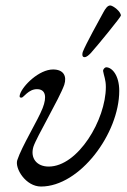

<svg xmlns="http://www.w3.org/2000/svg" viewBox="-20 -668 463 702"><path d="M289 -459C297 -459 305 -467 312 -474C338 -503 422 -606 422 -611C422 -626 393 -648 383 -648C373 -648 365 -636 358 -623C341 -592 294 -507 283 -479C281 -474 278 -459 289 -459ZM130 14C272 14 416 -180 416 -336C416 -392 390 -422 368 -422C364 -422 356 -415 357 -408C360 -390 367 -377 367 -350C367 -230 265 -59 158 -59C114 -59 90 -90 102 -131C113 -166 197 -307 215 -358C225 -389 213 -414 174 -414C123 -414 63 -355 53 -323C50 -313 52 -311 59 -311C66 -311 84 -342 115 -342C147 -342 152 -314 136 -273C119 -229 59 -132 43 -82C34 -52 74 14 130 14Z"/></svg>

Font: EB Garamond
Style: Italic
Weight: 400
Italic angle: -17.2°
Designer: Georg Duffner and Octavio Pardo
Foundry: Georg Duffner
Version: Version 1.000;PS 001.000;hotconv 1.0.88;makeotf.lib2.5.64775